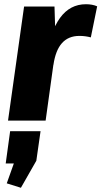

<svg xmlns="http://www.w3.org/2000/svg" viewBox="-20 -571 480 909"><path d="M94 -540H238L244 -346L196 0H18ZM199 -295Q217 -421 264 -486Q311 -551 387 -551Q402 -551 415.5 -548.5Q429 -546 440 -541L410 -394Q384 -401 356 -401Q304 -401 273.5 -367Q243 -333 233 -264ZM172 50 152 190 79 318 12 297 80 106 142 203H7L28 50Z"/></svg>

Font: Pathway Extreme Condensed ExtraBold
Style: Italic
Weight: 800
Width: 3
Italic angle: -8°
Version: Version 1.001;gftools[0.9.26]